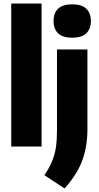

<svg xmlns="http://www.w3.org/2000/svg" viewBox="-20 -828 558 1085"><path d="M43.5 0V-808H215V0ZM345 237 231 162Q258 122 273.8 84.5Q289.5 47 295.8 5.5Q302 -36 302 -89V-548.5H474V-96.5Q474 -1.5 445.5 77.2Q417 156 345 237ZM388 -615Q333.5 -615 308 -640Q282.5 -665 282.5 -709.5Q282.5 -753.5 308 -778.5Q333.5 -803.5 388 -803.5Q442.5 -803.5 468 -778.5Q493.5 -753.5 493.5 -709.5Q493.5 -665 468 -640Q442.5 -615 388 -615Z"/></svg>

Font: Encode Sans Condensed Condensed ExtraBold
Style: Regular
Weight: 800
Width: 3
Designer: Multiple Designers
Foundry: Impallari Type
Version: Version 3.000; ttfautohint (v1.8.3) -l 8 -r 50 -G 200 -x 14 